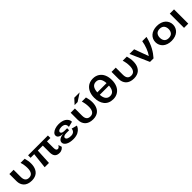

<svg xmlns="http://www.w3.org/2000/svg" viewBox="653 -3032 5288 5288"><g transform="rotate(-45 3296.5 -388.5)"><path d="M402.8 -97.2Q562 -97.2 562 -319.8Q562 -436.5 524.9 -555.2H685.1Q719.2 -440.9 719.2 -335.9Q719.2 -277.8 708.5 -227.1Q697.8 -176.3 673.8 -131.6Q649.9 -86.9 613.8 -55.2Q577.6 -23.4 523.9 -5.1Q470.2 13.2 402.8 13.2Q324.2 13.2 263.7 -9.3Q203.1 -31.7 165.5 -71.5Q127.9 -111.3 108.9 -163.3Q89.8 -215.3 89.8 -277.8V-555.2H254.9V-277.8Q254.9 -97.2 402.8 -97.2Z M909.7 0 960 -458H818.8V-555.2H1590.8V-458H1458V-206.1Q1458 -149.4 1474.1 -123.3Q1490.2 -97.2 1524.9 -97.2Q1538.1 -97.2 1551.8 -104.2Q1565.4 -111.3 1575 -121.6Q1584.5 -131.8 1592.3 -142.3Q1600.1 -152.8 1604 -160.2L1607.9 -167L1639.6 -68.8Q1637.7 -65.4 1634 -60.1Q1630.4 -54.7 1616.2 -40.5Q1602.1 -26.4 1585.4 -15.4Q1568.8 -4.4 1540.8 4.4Q1512.7 13.2 1481 13.2Q1387.2 13.2 1341.1 -37.1Q1294.9 -87.4 1294.9 -193.8V-458H1100.6L1076.7 0Z M2186.5 -227.1 2347.7 -184.1Q2346.7 -180.2 2344.2 -172.9Q2341.8 -165.5 2330.8 -145Q2319.8 -124.5 2305.7 -105.7Q2291.5 -86.9 2264.9 -64.2Q2238.3 -41.5 2206.3 -24.9Q2174.3 -8.3 2126.2 2.9Q2078.1 14.2 2022.5 14.2Q1878.9 14.2 1799.3 -33.4Q1719.7 -81.1 1719.7 -150.9Q1719.7 -208.5 1775.4 -246.3Q1831.1 -284.2 1924.8 -291Q1834.5 -293.5 1785.2 -323.2Q1735.8 -353 1735.8 -409.2Q1735.8 -452.6 1775.1 -489.5Q1814.5 -526.4 1879.2 -547.6Q1943.8 -568.8 2017.6 -568.8Q2083 -568.8 2136.7 -555.7Q2190.4 -542.5 2225.3 -520.8Q2260.3 -499 2283.9 -470.7Q2307.6 -442.4 2317.4 -413.1Q2327.1 -383.8 2326.7 -354L2167.5 -314Q2169.9 -335.9 2167.5 -355.7Q2165 -375.5 2155.5 -395Q2146 -414.6 2129.4 -428.5Q2112.8 -442.4 2084 -451.2Q2055.2 -460 2017.6 -460Q1983.4 -460 1954.3 -452.4Q1925.3 -444.8 1905.5 -428Q1885.7 -411.1 1885.7 -387.2Q1885.7 -361.8 1914.3 -342.5Q1942.9 -323.2 1999.5 -323.2H2106.4V-244.1H1999.5Q1937.5 -244.1 1905.5 -226.6Q1873.5 -209 1873.5 -178.2Q1873.5 -137.2 1919.4 -116.2Q1965.3 -95.2 2037.6 -95.2Q2067.9 -95.2 2092.5 -102.5Q2117.2 -109.9 2132.3 -121.3Q2147.5 -132.8 2158.7 -147Q2169.9 -161.1 2175 -175.3Q2180.2 -189.5 2183.1 -200.9Q2186 -212.4 2186 -219.7Z M2839.4 -776.9H3049.3L2820.3 -627.9H2703.1ZM2790 -97.2Q2949.2 -97.2 2949.2 -319.8Q2949.2 -436.5 2912.1 -555.2H3072.3Q3106.4 -440.9 3106.4 -335.9Q3106.4 -277.8 3095.7 -227.1Q3085 -176.3 3061 -131.6Q3037.1 -86.9 3001 -55.2Q2964.8 -23.4 2911.1 -5.1Q2857.4 13.2 2790 13.2Q2711.4 13.2 2650.9 -9.3Q2590.3 -31.7 2552.7 -71.5Q2515.1 -111.3 2496.1 -163.3Q2477.1 -215.3 2477.1 -277.8V-555.2H2642.1V-277.8Q2642.1 -97.2 2790 -97.2Z M3226.1 -389.2Q3226.1 -459.5 3240.7 -520.8Q3255.4 -582 3284.4 -631.6Q3313.5 -681.2 3355 -716.8Q3396.5 -752.4 3452.1 -771.7Q3507.8 -791 3573.2 -791Q3681.6 -791 3760.5 -739Q3839.4 -687 3879.2 -596.9Q3918.9 -506.8 3918.9 -389.2Q3918.9 -272 3879.2 -181.6Q3839.4 -91.3 3760.3 -39.1Q3681.2 13.2 3573.2 13.2Q3488.3 13.2 3421.6 -16.8Q3355 -46.9 3312.5 -100.8Q3270 -154.8 3248 -227.8Q3226.1 -300.8 3226.1 -389.2ZM3573.2 -668Q3406.2 -668 3392.1 -433.1H3752.9Q3738.8 -668 3573.2 -668ZM3573.2 -109.9Q3736.3 -109.9 3752 -337.9H3393.1Q3408.7 -109.9 3573.2 -109.9Z M4381.8 -97.2Q4541 -97.2 4541 -319.8Q4541 -436.5 4503.9 -555.2H4664.1Q4698.2 -440.9 4698.2 -335.9Q4698.2 -277.8 4687.5 -227.1Q4676.8 -176.3 4652.8 -131.6Q4628.9 -86.9 4592.8 -55.2Q4556.6 -23.4 4502.9 -5.1Q4449.2 13.2 4381.8 13.2Q4303.2 13.2 4242.7 -9.3Q4182.1 -31.7 4144.5 -71.5Q4106.9 -111.3 4087.9 -163.3Q4068.8 -215.3 4068.8 -277.8V-555.2H4233.9V-277.8Q4233.9 -97.2 4381.8 -97.2Z M5264.6 -555.2H5430.7Q5408.2 -460 5377.4 -377.4Q5346.7 -294.9 5309.6 -227.3Q5272.5 -159.7 5234.4 -106.2Q5196.3 -52.7 5149.9 0H5011.7L4767.6 -555.2H4948.7L5102.1 -136.2Q5157.2 -210 5201.7 -324.5Q5246.1 -439 5264.6 -555.2Z M5843.3 -567.9Q5922.9 -567.9 5988.5 -545.4Q6054.2 -522.9 6097.7 -483.6Q6141.1 -444.3 6164.8 -391.6Q6188.5 -338.9 6188.5 -277.8Q6188.5 -216.8 6164.8 -163.6Q6141.1 -110.4 6097.7 -71Q6054.2 -31.7 5988.5 -9.3Q5922.9 13.2 5843.3 13.2Q5764.6 13.2 5699.5 -9.3Q5634.3 -31.7 5591.1 -71Q5547.9 -110.4 5524.2 -163.6Q5500.5 -216.8 5500.5 -277.8Q5500.5 -338.9 5524.2 -391.6Q5547.9 -444.3 5591.1 -483.6Q5634.3 -522.9 5699.5 -545.4Q5764.6 -567.9 5843.3 -567.9ZM5843.3 -97.2Q5889.2 -97.2 5923.8 -112.3Q5958.5 -127.4 5977.8 -153.8Q5997.1 -180.2 6006.3 -211.2Q6015.6 -242.2 6015.6 -277.8Q6015.6 -313.5 6006.3 -344.5Q5997.1 -375.5 5977.8 -401.6Q5958.5 -427.7 5923.8 -442.9Q5889.2 -458 5843.3 -458Q5796.9 -458 5762.7 -442.9Q5728.5 -427.7 5709.7 -401.6Q5690.9 -375.5 5682.1 -344.7Q5673.3 -314 5673.3 -277.8Q5673.3 -241.7 5682.1 -210.9Q5690.9 -180.2 5709.7 -153.8Q5728.5 -127.4 5762.7 -112.3Q5796.9 -97.2 5843.3 -97.2Z M6337.9 0V-555.2H6502.9V0Z"/></g></svg>

Font: Sporting Grotesque
Style: Bold
Weight: 700
Designer: Lucas LE BIHAN
Foundry: Lucas LE BIHAN
Version: Version 2.002;PS 2.2;hotconv 1.0.88;makeotf.lib2.5.647800